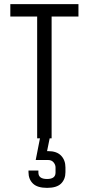

<svg xmlns="http://www.w3.org/2000/svg" viewBox="-20 -670 430 930"><path d="M360 -590H230V0H160V-590H30V-650H360ZM221 -2 208 62H213Q255 62 276 84Q297 106 297 141V164Q297 198 276 219Q255 240 208 240Q161 240 139.5 219Q118 198 118 164V156H166V166Q166 197 208 197Q249 197 249 166V141Q249 128 239.5 116.5Q230 105 213 105H153L174 -2Z"/></svg>

Font: Unica One
Style: Regular
Weight: 400
Designer: Eduardo Rodriguez Tunni
Foundry: Eduardo Rodriguez Tunni
Version: Version 2.000; ttfautohint (v1.8.4.7-5d5b);gftools[0.9.23]